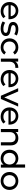

<svg xmlns="http://www.w3.org/2000/svg" viewBox="2526 -3308 788 5881"><g transform="rotate(90 2920.5 -368.0)"><path d="M570 -262C570 -425 461 -535 308 -535C155 -535 42 -422 42 -265C42 -107 156 6 327 6C415 6 488 -24 536 -80L483 -142C444 -99 392 -78 330 -78C225 -78 150 -140 138 -233H568C569 -242 570 -254 570 -262ZM308 -454C401 -454 468 -391 478 -302H138C148 -392 216 -454 308 -454Z M855 6C996 6 1084 -55 1084 -151C1084 -357 748 -255 748 -380C748 -422 789 -453 873 -453C925 -453 978 -442 1026 -411L1067 -487C1021 -517 943 -535 874 -535C738 -535 653 -471 653 -376C653 -165 988 -268 988 -149C988 -104 951 -77 862 -77C793 -77 721 -100 676 -132L636 -56C680 -21 767 6 855 6Z M1435 6C1530 6 1609 -34 1651 -108L1578 -154C1544 -102 1492 -78 1434 -78C1330 -78 1252 -150 1252 -265C1252 -378 1330 -451 1434 -451C1492 -451 1544 -427 1578 -375L1651 -422C1609 -496 1530 -535 1435 -535C1272 -535 1155 -423 1155 -265C1155 -107 1272 6 1435 6Z M1867 -441V-530H1775V0H1871V-264C1871 -380 1935 -443 2038 -443C2045 -443 2052 -443 2060 -442V-535C1967 -535 1901 -503 1867 -441Z M2652 -262C2652 -425 2543 -535 2390 -535C2237 -535 2124 -422 2124 -265C2124 -107 2238 6 2409 6C2497 6 2570 -24 2618 -80L2565 -142C2526 -99 2474 -78 2412 -78C2307 -78 2232 -140 2220 -233H2650C2651 -242 2652 -254 2652 -262ZM2390 -454C2483 -454 2550 -391 2560 -302H2220C2230 -392 2298 -454 2390 -454Z M3150 -530 2964 -105 2782 -530H2682L2914 0H3012L3244 -530Z M3798 -262C3798 -425 3689 -535 3536 -535C3383 -535 3270 -422 3270 -265C3270 -107 3384 6 3555 6C3643 6 3716 -24 3764 -80L3711 -142C3672 -99 3620 -78 3558 -78C3453 -78 3378 -140 3366 -233H3796C3797 -242 3798 -254 3798 -262ZM3536 -454C3629 -454 3696 -391 3706 -302H3366C3376 -392 3444 -454 3536 -454Z M4214 -535C4130 -535 4062 -504 4023 -450V-530H3931V0H4027V-273C4027 -388 4093 -449 4195 -449C4286 -449 4338 -398 4338 -294V0H4434V-305C4434 -461 4343 -535 4214 -535Z M5019 -742V-450C4975 -507 4909 -535 4834 -535C4679 -535 4566 -427 4566 -265C4566 -103 4679 6 4834 6C4912 6 4980 -24 5023 -84V0H5115V-742ZM4842 -78C4740 -78 4663 -152 4663 -265C4663 -378 4740 -451 4842 -451C4943 -451 5020 -378 5020 -265C5020 -152 4943 -78 4842 -78Z M5524 6C5683 6 5799 -107 5799 -265C5799 -423 5683 -535 5524 -535C5365 -535 5248 -423 5248 -265C5248 -107 5365 6 5524 6ZM5524 -78C5422 -78 5345 -152 5345 -265C5345 -378 5422 -451 5524 -451C5626 -451 5702 -378 5702 -265C5702 -152 5626 -78 5524 -78Z"/></g></svg>

Font: AWKNG-Font Medium
Style: Regular
Weight: 500
Designer: Awakening Church
Foundry: Awakening Church
Version: Version 1.700;PS 001.700;hotconv 1.0.88;makeotf.lib2.5.64775